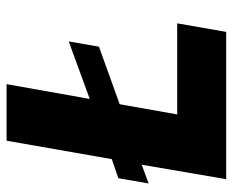

<svg xmlns="http://www.w3.org/2000/svg" viewBox="-82 -626 708 584"><g transform="rotate(-90 272.0 -334.0)"><path d="M19 0 63 -257 6 -236 22 -328 80 -348 136 -668H308L263 -415L438 -479L422 -387L247 -324L216 -149H493L467 0Z"/></g></svg>

Font: Gantari ExtraBold
Style: Italic
Weight: 800
Italic angle: -10°
Designer: Anugrah Pasau
Foundry: Lafontype
Version: Version 1.000